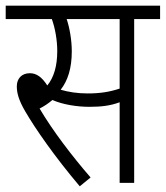

<svg xmlns="http://www.w3.org/2000/svg" viewBox="-20 -642 582 674"><path d="M451 -575H542V-622H0V-575H162C173 -545 181 -502 181 -463C181 -410 169 -370 146 -342C128 -370 109 -385 85 -385C55 -385 39 -365 39 -339C39 -315 46 -290 68 -252C104 -190 172 -92 260 12L298 -19C233 -94 165 -183 119 -261C135 -269 150 -279 164 -291C200 -275 250 -267 294 -267C336 -267 368 -271 400 -283V0H451ZM288 -314C252 -314 220 -319 193 -327C218 -359 232 -402 232 -462C232 -502 224 -546 214 -575H400V-331C364 -319 330 -314 288 -314Z"/></svg>

Font: Noto Sans Condensed Light
Style: Italic
Weight: 300
Width: 3
Italic angle: -12°
Designer: Monotype Design Team
Foundry: Monotype Imaging Inc.
Version: Version 2.013